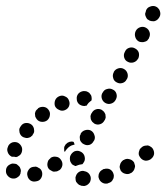

<svg xmlns="http://www.w3.org/2000/svg" viewBox="-28 -589 557 643"><path d="M254 34Q259 33 263 31Q268 28 271 24Q274 21 275 16Q278 6 273 -3Q268 -12 258 -15Q258 -15 257 -15Q248 -19 238 -14Q229 -9 226 1Q224 5 225 10Q225 15 227 20Q230 24 233 27Q237 31 242 32Q243 33 244 33Q249 34 254 34ZM344 20Q348 17 350 12Q353 8 353 3Q354 -2 352 -7Q349 -17 340 -22Q331 -26 321 -23H319Q315 -21 311 -18Q307 -15 305 -11Q302 -6 302 -1Q301 4 303 8Q306 18 315 23Q324 28 334 25L335 24Q340 23 344 20ZM110 7Q115 -2 113 -12Q112 -17 109 -21Q106 -25 101 -27Q97 -30 92 -31Q87 -31 82 -30Q72 -28 67 -19Q61 -10 64 0Q66 10 75 16Q84 21 94 18H95Q105 16 110 7ZM15 9Q5 8 -2 0Q-9 -8 -8 -18Q-8 -28 0 -35Q4 -38 9 -40Q13 -42 18 -41Q23 -41 28 -39Q32 -36 35 -33L36 -32Q39 -29 40 -25Q42 -21 42 -16Q41 -14 41 -12Q41 -11 41 -9Q40 -6 38 -2Q36 1 33 3Q25 10 15 9ZM419 -17Q422 -21 423 -26Q425 -31 424 -35Q423 -40 421 -45Q415 -54 405 -56Q395 -59 386 -53H385Q381 -50 378 -46Q375 -42 374 -37Q372 -32 373 -27Q374 -23 376 -18Q382 -9 392 -7Q402 -4 411 -10H412Q416 -13 419 -17ZM181 -36Q182 -46 176 -54Q170 -63 160 -64Q150 -66 141 -60V-59Q137 -56 134 -52Q132 -48 131 -43Q130 -38 131 -33Q132 -28 135 -24Q138 -20 143 -18Q147 -15 152 -14Q157 -14 162 -15Q166 -16 170 -19H171Q179 -25 181 -36ZM213 -39Q210 -43 208 -47Q206 -52 206 -57Q206 -62 207 -66L208 -68Q212 -77 221 -82Q231 -86 240 -82Q250 -78 254 -69Q258 -59 255 -50L254 -48Q253 -46 251 -43Q250 -41 248 -39Q247 -39 247 -39Q237 -38 228 -34Q227 -33 226 -33Q225 -33 224 -33Q223 -33 222 -34Q217 -36 213 -39ZM488 -73Q489 -83 483 -92Q480 -96 476 -98Q472 -101 467 -102Q462 -102 457 -101Q452 -100 448 -97Q448 -97 447 -96Q443 -93 440 -89Q438 -84 437 -80Q436 -75 437 -70Q439 -65 442 -61Q448 -53 458 -51Q468 -50 477 -56Q477 -56 478 -57Q486 -63 488 -73ZM-2 -79Q-6 -89 -1 -98V-99Q3 -108 13 -112Q23 -115 32 -111Q41 -106 45 -96Q48 -87 44 -77Q42 -72 38 -69Q34 -66 30 -64Q28 -64 27 -63Q26 -63 25 -63Q23 -63 20 -64Q17 -64 14 -64Q13 -64 12 -64Q11 -65 10 -65Q1 -70 -2 -79ZM188 -99Q190 -103 193 -107H194Q198 -112 205 -114Q212 -116 218 -114Q218 -114 219 -113Q220 -109 222 -105Q217 -104 212 -102Q203 -98 197 -91Q192 -86 189 -80Q188 -82 187 -84Q187 -87 187 -89Q186 -94 188 -99ZM239 -130Q239 -125 240 -120Q242 -115 245 -112Q248 -108 253 -106Q262 -101 272 -104Q281 -107 286 -117L287 -118Q292 -127 288 -137Q285 -147 276 -152Q267 -156 257 -153Q247 -150 242 -141V-139Q239 -135 239 -130ZM37 -158Q36 -154 37 -149Q37 -144 40 -139Q42 -135 46 -132Q50 -129 55 -128Q60 -126 65 -127Q70 -128 74 -130Q78 -133 81 -136V-137Q84 -141 86 -146Q87 -150 86 -155Q86 -160 83 -165Q81 -169 77 -172Q69 -178 58 -177Q48 -176 42 -167Q39 -163 37 -158ZM275 -200Q275 -195 276 -190Q278 -185 281 -181Q284 -178 288 -175Q297 -170 307 -173Q317 -176 322 -186L323 -187Q325 -191 326 -196Q326 -201 325 -206Q323 -211 320 -215Q317 -218 313 -221Q303 -226 294 -223Q284 -220 279 -210L278 -209Q276 -205 275 -200ZM92 -218Q90 -214 89 -209Q89 -204 90 -199Q92 -194 95 -190Q101 -182 111 -181Q122 -180 130 -186Q138 -193 139 -203Q141 -213 134 -222Q128 -230 118 -231Q107 -232 99 -226V-225Q95 -222 92 -218ZM157 -254Q153 -244 156 -234Q160 -225 170 -221Q179 -216 189 -220Q199 -224 203 -233Q207 -243 203 -252Q200 -262 190 -266Q181 -271 171 -267Q161 -263 157 -254ZM255 -234Q245 -234 237 -240Q229 -247 229 -258Q228 -268 235 -276Q242 -283 252 -284H253Q258 -284 262 -283Q267 -281 271 -278Q274 -274 277 -270Q279 -265 279 -260Q279 -258 279 -256Q279 -254 278 -252Q277 -251 275 -250Q268 -245 263 -237Q262 -236 262 -235Q260 -235 259 -235Q257 -234 255 -234ZM313 -259Q316 -249 325 -244Q334 -239 344 -242Q354 -245 359 -254L360 -256Q365 -265 362 -275Q359 -285 350 -289Q341 -294 331 -291Q321 -289 316 -279L315 -278Q310 -269 313 -259ZM351 -328Q353 -318 363 -313Q372 -308 382 -311Q392 -314 396 -323L397 -324Q402 -333 399 -343Q396 -353 387 -358Q378 -363 368 -360Q358 -357 353 -348V-347Q348 -338 351 -328ZM388 -396Q391 -386 400 -382Q409 -377 419 -380Q429 -383 434 -392L435 -393Q439 -402 437 -412Q434 -422 424 -427Q415 -432 405 -429Q395 -426 391 -417L390 -415Q385 -406 388 -396ZM425 -465Q428 -455 437 -450Q441 -448 446 -448Q451 -447 456 -449Q461 -450 465 -453Q468 -457 471 -461V-462Q476 -472 473 -481Q470 -491 461 -496Q452 -501 442 -498Q432 -495 427 -486L426 -484Q422 -475 425 -465ZM458 -543Q458 -538 460 -534Q462 -529 465 -525Q469 -522 473 -520Q478 -518 483 -518Q488 -517 492 -519Q497 -521 500 -524Q504 -528 506 -532L507 -534Q509 -538 509 -543Q509 -548 507 -553Q506 -557 502 -561Q499 -565 494 -567Q485 -571 475 -567Q465 -564 461 -554V-553Q459 -548 458 -543Z"/></svg>

Font: FRB American Cursive Dotted Black
Style: Bold Italic
Weight: 900
Italic angle: -25°
Version: Version 2.0;Modular Font Editor K font №1